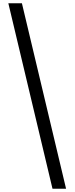

<svg xmlns="http://www.w3.org/2000/svg" viewBox="-20 -886 456 1174"><path d="M114 -866 384 268H301L31 -866Z"/></svg>

Font: Noto Sans Telugu UI SemiCondensed
Style: Regular
Weight: 400
Width: 4
Designer: Jelle Bosma - Monotype Design Team
Foundry: Monotype Imaging Inc.
Version: Version 2.005; ttfautohint (v1.8.4.7-5d5b)